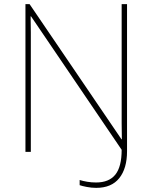

<svg xmlns="http://www.w3.org/2000/svg" viewBox="-20 -734 738 928"><path d="M445 174Q422 174 399 169.5Q376 165 365 161V136Q381 141 401.5 144.5Q422 148 444 148Q507 148 537.5 110Q568 72 568 -10L130 -655H128Q129 -612 129 -577Q129 -542 129 -502V0H103V-714H123L567 -61H569Q568 -99 568 -138Q568 -177 568 -211V-714H594V-3Q594 80 556.5 127Q519 174 445 174Z"/></svg>

Font: Noto Sans Tamil Thin
Style: Regular
Weight: 100
Designer: Jelle Bosma - Monotype Design Team
Foundry: Monotype Imaging Inc.
Version: Version 2.004; ttfautohint (v1.8.4.7-5d5b)